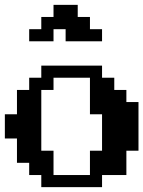

<svg xmlns="http://www.w3.org/2000/svg" viewBox="-20 -770 590 790"><path d="M399.9 -49.8V0H149.9V-49.8H100.1V-100.1H49.8V-200.2H0V-299.8H49.8V-399.9H100.1V-450.2H149.9V-500H399.9V-450.2H450.2V-399.9H500V-350.1H549.8V-149.9H500V-49.8ZM200.2 -49.8H350.1V-149.9H399.9V-299.8H350.1V-450.2H200.2V-399.9H149.9V-149.9H200.2ZM399.9 -600.1H250V-649.9H200.2V-600.1H100.1V-649.9H149.9V-700.2H200.2V-750H299.8V-700.2H350.1V-649.9H399.9Z"/></svg>

Font: Redaction 50
Style: Bold
Weight: 700
Designer: Jeremy Mickel / Forest Young
Foundry: MCKL
Version: Version 2.001;hotconv 1.0.113;makeotfexe 2.5.65598 DEVELOPME